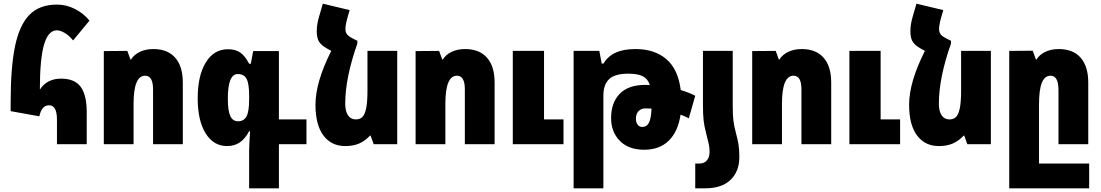

<svg xmlns="http://www.w3.org/2000/svg" viewBox="-20 -785 5992 1045"><path d="M290 -134Q290 -212 247 -212Q227 -212 214 -197.5Q201 -183 194 -152L38 -180V-229Q38 -417 61.5 -532Q85 -647 139.5 -703.5Q194 -760 290 -760Q341 -760 387.5 -736.5Q434 -713 467 -673L378 -565Q355 -593 331 -606.5Q307 -620 290 -620Q242 -620 219.5 -541.5Q197 -463 197 -300H199Q216 -327 245 -342Q274 -357 312 -357Q387 -357 419.5 -312Q452 -267 452 -175V0H290Z M545 -507 673 -508 690 -461H693Q710 -488 741.5 -503Q773 -518 815 -518Q892 -518 933.5 -471Q975 -424 975 -336V0H813V-299Q813 -373 770 -373Q707 -373 707 -220V0H545Z M1336 35Q1336 12 1341 -71H1336Q1314 -29 1284.5 -9.5Q1255 10 1216 10Q1142 10 1099 -59.5Q1056 -129 1056 -250Q1056 -373 1100 -445Q1144 -517 1221 -517Q1261 -517 1287 -499.5Q1313 -482 1336 -438H1345L1358 -507H1498V-135H1648V0H1498V240H1336ZM1336 -244V-264Q1336 -330 1322 -356Q1308 -382 1274 -382Q1220 -382 1220 -248Q1220 -182 1233.5 -153.5Q1247 -125 1275 -125Q1308 -125 1322 -152Q1336 -179 1336 -244Z M2142 -508V0H2014L1997 -47H1994Q1968 -19 1936 -4.5Q1904 10 1859 10Q1783 10 1740 -48Q1697 -106 1697 -215Q1697 -338 1783 -508L1758 -522Q1728 -539 1716 -559Q1704 -579 1704 -615Q1704 -653 1717 -696L1737 -765L1883 -730L1874 -699Q1860 -650 1860 -628Q1860 -610 1868.5 -598.5Q1877 -587 1901 -575L1925 -563V-548Q1859 -361 1859 -221Q1859 -180 1874 -157.5Q1889 -135 1917 -135Q1939 -135 1952.5 -148.5Q1966 -162 1973 -196Q1980 -230 1980 -292V-508Z M2242 -507 2370 -508 2387 -461H2390Q2407 -488 2438.5 -503Q2470 -518 2512 -518Q2589 -518 2630.5 -471Q2672 -424 2672 -336V0H2510V-299Q2510 -373 2467 -373Q2404 -373 2404 -220V0H2242ZM2771 -508H2941V-135H3047V0H2771Z M3729 -141Q3707 -153 3684 -161Q3671 -70 3620.5 -20Q3570 30 3486 30Q3401 30 3353.5 -18.5Q3306 -67 3306 -142Q3306 -226 3353 -274.5Q3400 -323 3492 -323Q3508 -323 3517 -322Q3506 -356 3478.5 -370Q3451 -384 3399 -384Q3327 -384 3295.5 -354.5Q3264 -325 3264 -264V240H3102V-508H3242L3255 -439H3264Q3289 -479 3331 -498.5Q3373 -518 3439 -518Q3543 -518 3607 -463Q3671 -408 3685 -295Q3728 -282 3764 -264ZM3526 -194Q3515 -195 3492 -195Q3470 -195 3455.5 -180Q3441 -165 3441 -139Q3441 -119 3450.5 -106.5Q3460 -94 3474 -94Q3500 -94 3512 -117Q3524 -140 3526 -194Z M4004 70Q4004 148 3956 194Q3908 240 3818 240H3764V105H3787Q3813 105 3827.5 88Q3842 71 3842 41Q3842 19 3837.5 -1.5Q3833 -22 3822 -65Q3813 -99 3809.5 -130.5Q3806 -162 3806 -215V-508H3968V-215Q3968 -160 3971.5 -130.5Q3975 -101 3984 -67Q3995 -27 3999.5 1.5Q4004 30 4004 70Z M4074 -507 4202 -508 4219 -461H4222Q4239 -488 4270.5 -503Q4302 -518 4344 -518Q4421 -518 4462.5 -471Q4504 -424 4504 -336V0H4342V-299Q4342 -373 4299 -373Q4236 -373 4236 -220V0H4074ZM4603 -508H4773V-135H4879V0H4603Z M5373 -508V0H5245L5228 -47H5225Q5199 -19 5167 -4.5Q5135 10 5090 10Q5014 10 4971 -48Q4928 -106 4928 -215Q4928 -338 5014 -508L4989 -522Q4959 -539 4947 -559Q4935 -579 4935 -615Q4935 -653 4948 -696L4968 -765L5114 -730L5105 -699Q5091 -650 5091 -628Q5091 -610 5099.5 -598.5Q5108 -587 5132 -575L5156 -563V-548Q5090 -361 5090 -221Q5090 -180 5105 -157.5Q5120 -135 5148 -135Q5170 -135 5183.5 -148.5Q5197 -162 5204 -196Q5211 -230 5211 -292V-508Z M5908 105V240H5573H5473V-508L5601 -509L5618 -461H5621Q5638 -488 5669.5 -503Q5701 -518 5743 -518Q5820 -518 5861.5 -471Q5903 -424 5903 -336V0H5741V-295Q5741 -373 5698 -373Q5666 -373 5650.5 -334.5Q5635 -296 5635 -216V105Z"/></svg>

Font: Noto Sans Armenian Black Cond
Style: Regular
Weight: 900
Width: 3
Designer: Monotype Design team
Foundry: Monotype Imaging Inc.
Version: Version 1.000